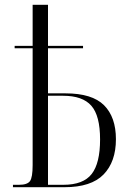

<svg xmlns="http://www.w3.org/2000/svg" viewBox="-20 -780 539 800"><path d="M34 0V-10H59Q94 -10 105 -25.5Q116 -41 116 -92V-579H41V-589H116V-760H180V-589H326V-579H180V-391H253Q364 -391 413.5 -341.5Q463 -292 463 -200Q463 -106 411.5 -53Q360 0 249 0ZM244 -10Q327 -10 362 -55Q397 -100 397 -199Q397 -298 360.5 -339.5Q324 -381 243 -381H180V-10Z"/></svg>

Font: Noto Serif Display Condensed Light
Style: Regular
Weight: 300
Width: 3
Designer: Monotype Design Team
Foundry: Monotype Imaging Inc.
Version: Version 2.009